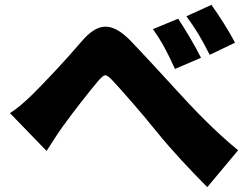

<svg xmlns="http://www.w3.org/2000/svg" viewBox="-20 -754 1040 791"><path d="M714 -677 610 -634C649 -579 669 -539 701 -470L808 -516C786 -561 744 -632 714 -677ZM851 -734 748 -687C787 -634 809 -597 844 -528L948 -578C926 -622 882 -691 851 -734ZM21 -288 172 -132C191 -161 215 -201 240 -235C279 -289 349 -379 384 -420C411 -450 415 -452 443 -423C488 -375 567 -284 625 -212C686 -136 772 -45 834 17L961 -135C866 -212 772 -311 713 -376C652 -442 574 -528 518 -586C438 -668 381 -660 315 -582C248 -503 161 -412 115 -366C82 -334 53 -308 21 -288Z"/></svg>

Font: Noto Sans CJK Black
Style: Bold
Weight: 900
Designer: Ryoko NISHIZUKA (kana & ideographs); Paul D. Hunt (Latin, Greek & Cyrillic); Wenlong ZHANG (bopomofo); Sandoll Communica
Foundry: Adobe Systems Incorporated
Version: Version 1.000;PS 1;hotconv 1.0.78;makeotf.lib2.5.61930